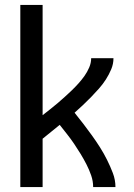

<svg xmlns="http://www.w3.org/2000/svg" viewBox="-20 -755 540 775"><path d="M62 0V-735H152V-290Q167 -302 182.5 -314Q198 -326 212.5 -338.5Q227 -351 241.5 -364Q256 -377 270 -390.5Q284 -404 297 -418.5Q310 -433 321 -448.5Q332 -464 340 -482.5Q348 -501 348 -520H438Q438 -497 429 -475.5Q420 -454 407.5 -434.5Q395 -415 379.5 -397.5Q364 -380 348 -363.5Q332 -347 315 -331Q298 -315 281 -300Q299 -278 316.5 -255Q334 -232 351 -208.5Q368 -185 383.5 -160.5Q399 -136 412 -110Q425 -84 435.5 -56.5Q446 -29 446 0H356Q356 -24 348 -47Q340 -70 329 -91.5Q318 -113 305.5 -133.5Q293 -154 279.5 -174Q266 -194 251 -213Q236 -232 221 -251Q204 -237 186.5 -223Q169 -209 152 -195V0Z"/></svg>

Font: Iosevka Curly Medium
Style: Regular
Weight: 500
Monospace: yes
Designer: Belleve Invis
Foundry: Belleve Invis
Version: Version 22.1.2; ttfautohint (v1.8.4)